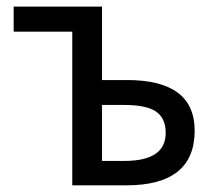

<svg xmlns="http://www.w3.org/2000/svg" viewBox="-20 -556 640 576"><path d="M286.1 -315.9H360.8Q564 -315.9 564 -164.1Q564 0 358.9 0H196.8V-460.9H21V-536.1H286.1ZM286.1 -241.2V-73.2H353Q477.1 -73.2 477.1 -157.2Q477.1 -201.2 448.2 -221.2Q419.4 -241.2 351.1 -241.2Z"/></svg>

Font: Noto Mono
Style: Regular
Weight: 400
Designer: Monotype Design Team
Foundry: Monotype Imaging Inc.
Version: Version 1.00